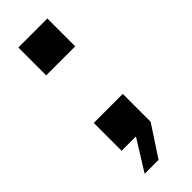

<svg xmlns="http://www.w3.org/2000/svg" viewBox="-221 -559 702 702"><g transform="rotate(-45 130.0 -207.5)"><path d="M55 119 129 0H55V-144H205V0L127 119ZM55 -390V-534H205V-390Z"/></g></svg>

Font: Mozilla Text ExtraLight
Style: Regular
Weight: 200
Designer: Studio DRAMA
Foundry: Studio DRAMA
Version: Version 1.000